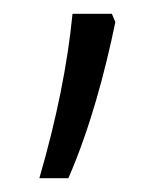

<svg xmlns="http://www.w3.org/2000/svg" viewBox="-20 -128 241 278"><path d="M147 -96 142 -108H85C78 -36 62 44 37 130H79C110 59 132 -23 147 -96Z"/></svg>

Font: Noto Sans Gujarati UI ExtraCondensed Light
Style: Regular
Weight: 300
Width: 2
Designer: Jelle Bosma - Monotype Design Team, Universal Thirst
Foundry: Monotype Imaging Inc.
Version: Version 2.106